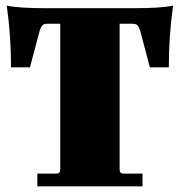

<svg xmlns="http://www.w3.org/2000/svg" viewBox="-20 -659 636 679"><path d="M112 0V-45H179Q193 -45 193 -59V-575H148Q136 -575 131 -570.5Q126 -566 121 -553L86 -421H19Q19 -531 4 -639Q47 -630 142 -630H454Q549 -630 592 -639Q577 -531 577 -421H510L475 -553Q470 -566 465 -570.5Q460 -575 448 -575H403V-59Q403 -45 417 -45H484V0Z"/></svg>

Font: Arapey Black
Style: Regular
Weight: 900
Designer: Eduardo Rodriguez Tunni
Foundry: Eduardo Rodriguez Tunni
Version: Version 4.000